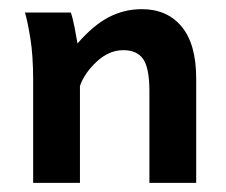

<svg xmlns="http://www.w3.org/2000/svg" viewBox="-20 -401 496 421"><path d="M52.7 0Q52.7 0 52.7 -24.4Q52.7 -48.8 52.7 -85.7Q52.7 -122.6 52.7 -160.4Q52.7 -198.2 52.7 -225.1Q52.7 -278.8 46.6 -316.7Q40.5 -354.5 34.7 -373.5H135.3Q139.2 -362.8 143.6 -340.6Q147.9 -318.4 149.9 -305.7Q184.6 -345.7 218.5 -363.3Q252.4 -380.9 291 -380.9Q346.7 -380.9 378.4 -342.5Q410.2 -304.2 410.2 -228.5Q410.2 -210.4 410.2 -181.9Q410.2 -153.3 410.2 -122.1Q410.2 -90.8 410.2 -63Q410.2 -35.2 410.2 -17.6Q410.2 0 410.2 0H307.6Q307.6 0 307.6 -23.7Q307.6 -47.4 307.6 -81.8Q307.6 -116.2 307.6 -149.2Q307.6 -182.1 307.6 -201.2Q307.6 -252 293.9 -271.5Q280.3 -291 250.5 -291Q219.2 -291 192.1 -265.9Q165 -240.7 155.3 -212.4V0Z"/></svg>

Font: Harmattan
Style: Bold
Weight: 700
Designer: George W. Nuss III and SIL International
Foundry: SIL International
Version: Version 4.000